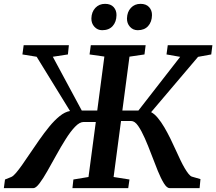

<svg xmlns="http://www.w3.org/2000/svg" viewBox="-49 -978 1124 998"><path d="M-29 0 -23 -45 9.5 -58Q20 -62.5 34.2 -79.2Q48.5 -96 66.5 -121.5Q84.5 -147 104.5 -177Q128.5 -212.5 154.5 -249.8Q180.5 -287 207.2 -319.8Q234 -352.5 261.2 -374.5Q288.5 -396.5 315 -401L141.5 -683L67.5 -695L74 -743H309L304 -695L225.5 -683L376 -403.5H456.5L493.5 -684L416.5 -695L423 -743H708L702 -695L624 -683.5L587 -403.5H670.5L887.5 -682.5L816.5 -695L823 -743H1055L1049 -695L980.5 -682.5L736.5 -395Q754 -386 771.2 -365.2Q788.5 -344.5 805 -316.5Q821.5 -288.5 837 -256.8Q852.5 -225 866.5 -194Q878 -168.5 889 -145.5Q900 -122.5 910.8 -104.2Q921.5 -86 930.8 -74.5Q940 -63 948 -60L993 -47L988.5 0H833Q818.5 0 803 -25Q787.5 -50 771.2 -90Q755 -130 738.2 -174.5Q721.5 -219 704 -258.8Q686.5 -298.5 669 -323.8Q651.5 -349 633 -349H580L541.5 -58L624 -45L617.5 0H327.5L332.5 -45L411 -58L449 -344H386Q365 -344 341.2 -319.2Q317.5 -294.5 292.8 -255.2Q268 -216 243.8 -172Q219.5 -128 197.2 -88.8Q175 -49.5 156.2 -24.8Q137.5 0 124 0ZM482 -821Q458 -821 441.8 -838.8Q425.5 -856.5 426 -882.5Q427 -916.5 446.8 -937.2Q466.5 -958 497 -958Q526.5 -958 541.8 -941Q557 -924 556.5 -899Q556 -864.5 536.8 -842.8Q517.5 -821 482 -821ZM667 -821Q642.5 -821 626.5 -838.8Q610.5 -856.5 611 -882.5Q612 -916.5 631.5 -937.2Q651 -958 681.5 -958Q710.5 -958 726 -941Q741.5 -924 741 -899Q740.5 -864.5 721.2 -842.8Q702 -821 667 -821Z"/></svg>

Font: Merriweather SemiBold
Style: Italic
Weight: 600
Italic angle: -7.8°
Version: Version 2.101